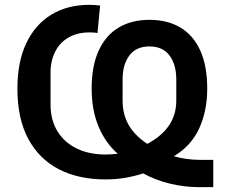

<svg xmlns="http://www.w3.org/2000/svg" viewBox="-20 -730 939 794"><path d="M862 -69V44H805Q743 44 683 29.5Q623 15 572 -13Q539 -2 500 5Q461 12 417 12Q305 12 223.5 -30Q142 -72 97 -155.5Q52 -239 52 -363Q52 -474 88.5 -551Q125 -628 191.5 -669Q258 -710 350 -710Q362 -710 375 -709Q388 -708 394 -707L383 -593Q377 -595 367 -595.5Q357 -596 350 -596Q301 -596 264.5 -575.5Q228 -555 208.5 -517Q189 -479 189 -430V-298Q189 -233 218 -186.5Q247 -140 298 -115.5Q349 -91 417 -91Q429 -91 441.5 -92Q454 -93 467 -94Q415 -140 387 -208Q359 -276 359 -363Q359 -458 388.5 -521.5Q418 -585 471.5 -616.5Q525 -648 598 -648Q672 -648 725.5 -616.5Q779 -585 808 -521.5Q837 -458 837 -363Q837 -272 804 -199.5Q771 -127 699 -84Q722 -77 750 -73Q778 -69 805 -69ZM487 -402V-314Q487 -257 512 -213.5Q537 -170 589 -135Q649 -167 679 -211.5Q709 -256 709 -314V-402Q709 -463 681 -500.5Q653 -538 598 -538Q543 -538 515 -500.5Q487 -463 487 -402Z"/></svg>

Font: IBM Plex Sans SemiBold
Style: Regular
Weight: 600
Designer: Mike Abbink, Paul van der Laan, Pieter van Rosmalen
Foundry: Bold Monday
Version: Version 3.201